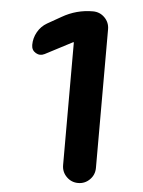

<svg xmlns="http://www.w3.org/2000/svg" viewBox="-53 -772 605 814"><g transform="rotate(5 250.0 -365.0)"><path d="M309.6 -730.5Q338.9 -730.5 359.4 -710Q379.9 -689.5 379.9 -660.2V-70.3Q379.9 -41 359.4 -20.5Q338.9 0 310.1 0Q281.2 0 260.7 -20.5Q240.2 -41 240.2 -70.3V-591.8Q240.2 -592.8 239.3 -592.8H237.3L121.1 -532.2Q101.6 -522.5 83.5 -533.2Q65.4 -543.9 65.4 -566.4Q65.4 -595.7 80.1 -621.6Q94.7 -647.5 120.1 -662.1L178.7 -695.3Q239.3 -730.5 309.6 -730.5Z"/></g></svg>

Font: Rounded-X Mgen+ 1m bold
Style: Bold
Weight: 700
Designer: [Source Han Sans]
Ryoko NISHIZUKA  (kana & ideographs); Paul D. Hunt (Latin, Greek & Cyrillic); Wenlong ZHANG  (bopomofo
Version: Version 1.059.20150602